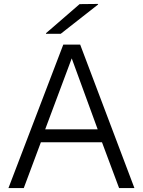

<svg xmlns="http://www.w3.org/2000/svg" viewBox="-20 -957 728 977"><path d="M388 -730 664 0H586L499 -233H188L101 0H23L302 -730ZM210 -299H477L345 -660ZM214 -785V-788L385 -936L479 -937V-934L289 -785Z"/></svg>

Font: Nacelle Light
Style: Regular
Weight: 300
Designer: Sora Sagano
Foundry: Sora Sagano
Version: Version 1.000;FEAKit 1.0